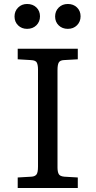

<svg xmlns="http://www.w3.org/2000/svg" viewBox="-20 -945 480 965"><path d="M69 0V-53L138 -57Q155 -58 163 -67.5Q171 -77 171 -108V-596Q171 -617 165.5 -629.5Q160 -642 135 -643L69 -647V-700H371V-647L301 -643Q282 -642 275.5 -631Q269 -620 269 -592V-104Q269 -82 275 -70.5Q281 -59 303 -57L371 -53V0ZM321 -800Q293 -800 275 -817.5Q257 -835 257 -862Q257 -889 275 -907Q293 -925 321 -925Q349 -925 367 -907.5Q385 -890 385 -863Q385 -836 367 -818Q349 -800 321 -800ZM116 -800Q89 -800 71 -817.5Q53 -835 53 -862Q53 -889 71 -907Q89 -925 116 -925Q145 -925 163 -907.5Q181 -890 181 -863Q181 -836 163 -818Q145 -800 116 -800Z"/></svg>

Font: Literata 7pt
Style: Regular
Weight: 400
Designer: Latin by Veronika Burian and Jose Scaglione. Greek by Irene Vlachou. Cyrillic by Vera Evstafieva.
Foundry: TypeTogether
Version: Version 3.002